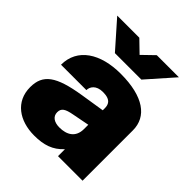

<svg xmlns="http://www.w3.org/2000/svg" viewBox="-206 -857 995 995"><g transform="rotate(45 291.5 -360.0)"><path d="M373 0H553V-369C553 -469 469 -532 301 -532C153 -532 49 -466 49 -346H235C235 -370 253 -400 303 -400C363 -400 369 -370 369 -346V-332L236 -311C74 -285 18 -244 18 -151C18 -45 102 12 210 12C280 12 330 -4 373 -51ZM75 -732 204 -586H398L527 -732H365L301 -670L237 -732ZM209 -158C209 -188 228 -199 276 -208L369 -226V-195C369 -133 326 -110 273 -110C233 -110 209 -128 209 -158Z"/></g></svg>

Font: Aspekta 900
Style: Regular
Weight: 900
Designer: Ivo Dolenc
Version: Version 2.000